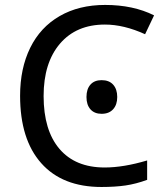

<svg xmlns="http://www.w3.org/2000/svg" viewBox="-20 -744 672 774"><path d="M402.8 -645Q287.6 -645 221.7 -567.9Q155.8 -490.7 155.8 -356.9Q155.8 -218.8 219.7 -143.8Q283.7 -68.8 401.9 -68.8Q478 -68.8 573.2 -97.2V-19Q527.8 -2.4 485.8 3.7Q443.8 9.8 389.2 9.8Q231.4 9.8 146.2 -86.2Q61 -182.1 61 -357.9Q61 -468.3 101.8 -551.3Q142.6 -634.3 220.5 -679.2Q298.3 -724.1 403.8 -724.1Q517.1 -724.1 601.1 -682.1L564.9 -606Q479.5 -645 402.8 -645ZM328.6 -353Q328.6 -384.8 344.5 -402.8Q360.4 -420.9 389.6 -420.9Q419.9 -420.9 436.3 -402.6Q452.6 -384.3 452.6 -353Q452.6 -321.8 436 -303.5Q419.4 -285.2 389.6 -285.2Q360.8 -285.2 344.7 -303.2Q328.6 -321.3 328.6 -353Z"/></svg>

Font: Noto Sans Southeast Asian
Style: Regular
Weight: 400
Designer: Monotype Design Team
Foundry: Monotype Imaging Inc.
Version: Version 1.06 uh; ttfautohint (v1.4.1)